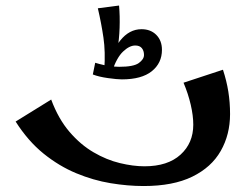

<svg xmlns="http://www.w3.org/2000/svg" viewBox="-20 -648 882 676"><path d="M485.5 7Q430 7 369.4 -3Q308.8 -13 248.5 -38Q188.2 -63 133.6 -107Q79 -151 35 -220L160.2 -297.5Q185.5 -229.5 224.5 -184Q263.5 -138.5 309.4 -111.8Q355.2 -85 402 -73.8Q448.8 -62.5 488.5 -62.5Q570.5 -62.5 615.5 -103.4Q660.5 -144.2 660.5 -209Q660.5 -240.8 651.5 -279.5Q642.5 -318.2 626.2 -356.8L765 -402.5Q777.8 -363.5 783.9 -325.5Q790 -287.5 790 -246.5Q790 -174.2 757.2 -116.6Q724.5 -59 657 -26Q589.5 7 485.5 7ZM409 -368.5Q392.5 -368.5 360.4 -373Q328.2 -377.5 306.8 -385.8L315.2 -427Q327.5 -423 349 -418.2Q370.5 -413.5 400 -412.8Q450.2 -412.8 468.6 -426Q487 -439.2 487 -454.5Q487 -469.2 479.4 -478.5Q471.8 -487.8 456.2 -487.8Q435.8 -487.8 413.4 -466.6Q391 -445.5 374.8 -397L359.5 -403.5Q371 -464.8 403 -505Q435 -545.2 478.2 -545.2Q510.5 -545.2 530.4 -525.1Q550.2 -505 550.2 -472.5Q550.2 -426 514.4 -397.2Q478.5 -368.5 409 -368.5ZM347.2 -403Q351.5 -465.8 344.2 -515.5Q337 -565.2 324.5 -618.8L399.2 -628.5Q402.5 -591.2 401.1 -550.2Q399.8 -509.2 392.9 -470.5Q386 -431.8 372 -400.5Z"/></svg>

Font: Marhey Light
Style: Regular
Weight: 300
Designer: Nur Syamsi & Bustanul Arifin
Foundry: Namelatype
Version: Version 1.000